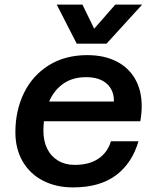

<svg xmlns="http://www.w3.org/2000/svg" viewBox="-20 -804 690 836"><path d="M47 -228Q47 -323 84.5 -399.5Q122 -476 193 -520Q264 -564 360 -564Q433 -564 486.5 -537Q540 -510 568.5 -460Q597 -410 597 -342Q597 -311 591 -276H171Q169 -248 169 -234Q169 -190 185.5 -156.5Q202 -123 233 -104.5Q264 -86 305 -86Q369 -86 409 -113.5Q449 -141 463 -189H583Q555 -93 484.5 -40.5Q414 12 298 12Q224 12 167 -17.5Q110 -47 78.5 -101.5Q47 -156 47 -228ZM476 -362Q477 -410 445.5 -439Q414 -468 355 -468Q296 -468 255.5 -439.5Q215 -411 194 -362ZM339 -784 390 -679 482 -784H599L444 -614H314L227 -784Z"/></svg>

Font: Azeret Mono Medium
Style: Italic
Weight: 500
Italic angle: -12°
Designer: Martin Vácha
Foundry: Displaay
Version: Version 1.000; Glyphs 3.0.3, build 3074